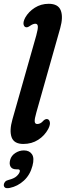

<svg xmlns="http://www.w3.org/2000/svg" viewBox="-37 -749 346 1011"><path d="M280 -600.5 154.5 -157Q144.5 -122.5 145.8 -109.2Q147 -96 159 -96Q167 -96 175 -99.8Q183 -103.5 192.5 -114.5Q202 -123 211 -122Q221.5 -121 225.2 -107.2Q229 -93.5 217 -70Q198 -34.5 164 -12.8Q130 9 86 9Q37 9 24.2 -26Q11.5 -61 28.5 -120.5L154 -562.5Q163.5 -597 162.2 -610.5Q161 -624 149 -624Q137.5 -624 122 -613.5Q108 -603.5 100.5 -605.5Q90.5 -606.5 87.2 -620Q84 -633.5 96 -656.5Q114 -688 146.5 -708.5Q179 -729 219.5 -729Q269.5 -729 283 -694Q296.5 -659 280 -600.5ZM48.5 142.5Q27 142.5 18.8 128.8Q10.5 115 16.5 93Q22.5 70.5 43.5 56.8Q64.5 43 89 43Q117.5 43 131.2 63Q145 83 134 124Q121.5 172 88.8 202Q56 232 14.5 240.5Q-3.5 244 -10.5 238.8Q-17.5 233.5 -17 224Q-16.5 215.5 -10.2 208.2Q-4 201 9.5 198Q37 191 50.2 179Q63.5 167 67 155Q70 142.5 56.5 142.5Z"/></svg>

Font: Fraunces 144pt S100 SemiBold
Style: Italic
Weight: 600
Italic angle: -16°
Version: Version 1.000; ttfautohint (v1.8.3)